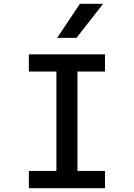

<svg xmlns="http://www.w3.org/2000/svg" viewBox="-20 -984 700 1004"><path d="M131 0H529V-90H385V-610H529V-700H131V-610H275V-90H131ZM279 -786H380L519 -964H398Z"/></svg>

Font: Uncut Plan8
Style: Regular
Weight: 400
Designer: Kasper Nordkvist
Foundry: UNCUT.wtf
Version: Version 1.002;Glyphs 3.1.2 (3151)